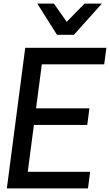

<svg xmlns="http://www.w3.org/2000/svg" viewBox="-20 -1045 610 1065"><path d="M545 -852ZM390 -852H296L187 -1025H279L350 -924L449 -1025H545ZM468 0H18L120 -780H570L558 -688H212L180 -444H476L464 -352H168L134 -92H480Z"/></svg>

Font: Tanohe Sans Medium
Style: Italic
Weight: 500
Designer: Village Type and Design LLC & Cristiano Sobral
Foundry: Cooper Hewitt Smithsonian Design Museum
Version: Version 1.00;September 29, 2021;FontCreator 13.0.0.2655 64-b